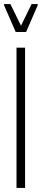

<svg xmlns="http://www.w3.org/2000/svg" viewBox="-25 -922 205 942"><path d="M56 0V-688H98V0ZM52 -765 -5 -896V-902H26L78 -796L130 -902H160V-896L103 -765Z"/></svg>

Font: Saira Ultra Condensed ExLight
Style: Regular
Weight: 200
Width: 1
Designer: Hector Gatti with collaboration of the Omnibus-Type team
Foundry: Omnibus-Type
Version: Version 1.001; ttfautohint (v1.8)